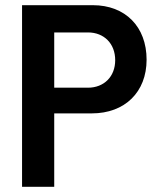

<svg xmlns="http://www.w3.org/2000/svg" viewBox="-20 -720 612 740"><path d="M65 0H189V-283H334C461 -283 545 -365 545 -490C545 -617 463 -700 338 -700H65ZM189 -382V-595H319C381 -595 424 -552 424 -488C424 -425 381 -382 319 -382Z"/></svg>

Font: Vanilla Cream
Style: Bold
Weight: 700
Designer: Jeremy Tribby, Jinavaṁso
Foundry: Tribby Type
Version: Version 1.422;Glyphs 3.1.2 (3151)